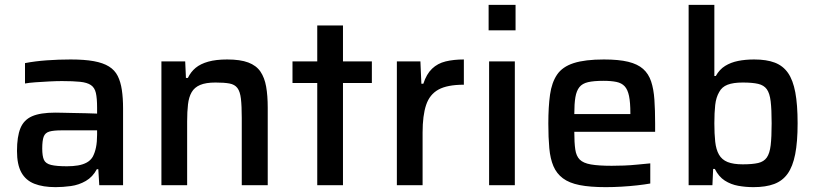

<svg xmlns="http://www.w3.org/2000/svg" viewBox="-20 -763 3365 791"><path d="M209 8Q157 8 121.5 -6Q86 -20 68 -52.5Q50 -85 50 -141Q50 -200 64 -234.5Q78 -269 112 -284Q146 -299 208 -299Q218 -299 237.5 -298.5Q257 -298 282.5 -297.5Q308 -297 333.5 -296.5Q359 -296 380 -295V-319Q380 -358 375 -380Q370 -402 354.5 -412.5Q339 -423 310 -426Q281 -429 235 -429Q213 -429 183.5 -427.5Q154 -426 126 -424Q98 -422 83 -419V-503Q124 -511 173 -514.5Q222 -518 271 -518Q328 -518 366.5 -511Q405 -504 429 -489Q453 -474 465 -450Q477 -426 482 -392.5Q487 -359 487 -316V0H389L385 -66H379Q362 -34 333.5 -17.5Q305 -1 272 3.5Q239 8 209 8ZM256 -78Q281 -78 301.5 -81.5Q322 -85 337.5 -93.5Q353 -102 362 -117Q371 -134 375.5 -156Q380 -178 380 -208V-226H234Q201 -226 183.5 -221Q166 -216 160 -200Q154 -184 154 -151Q154 -120 161 -104.5Q168 -89 190.5 -83.5Q213 -78 256 -78Z M645 0V-510H743L746 -442H754Q766 -467 786 -483.5Q806 -500 838 -509Q870 -518 916 -518Q970 -518 1003 -505.5Q1036 -493 1053 -468Q1070 -443 1076.5 -406Q1083 -369 1083 -319V0H976V-277Q976 -327 972.5 -356.5Q969 -386 958 -400.5Q947 -415 925.5 -419Q904 -423 868 -423Q828 -423 804.5 -413Q781 -403 769.5 -383Q758 -363 754.5 -333Q751 -303 751 -263V0Z M1287 0V-421H1185V-510H1287V-658H1393V-510H1512V-421H1393V0Z M1615 0V-510H1712L1716 -418H1724Q1737 -458 1760 -480Q1783 -502 1816 -510Q1849 -518 1891 -518V-414Q1823 -414 1786.5 -394Q1750 -374 1735.5 -330.5Q1721 -287 1721 -217V0Z M1993 -638V-743H2104V-638ZM1995 0V-510H2101V0Z M2476 8Q2411 8 2368 -0.5Q2325 -9 2299 -28.5Q2273 -48 2260 -78.5Q2247 -109 2243 -152.5Q2239 -196 2239 -254Q2239 -323 2246 -373Q2253 -423 2275 -455.5Q2297 -488 2343.5 -503Q2390 -518 2468 -518Q2529 -518 2568 -508.5Q2607 -499 2629.5 -479Q2652 -459 2662.5 -427.5Q2673 -396 2676 -352.5Q2679 -309 2679 -254V-220H2346Q2346 -175 2350 -147.5Q2354 -120 2368.5 -105.5Q2383 -91 2414.5 -85.5Q2446 -80 2500 -80Q2523 -80 2550.5 -81Q2578 -82 2607 -85Q2636 -88 2659 -90V-7Q2637 -3 2606 0.5Q2575 4 2541 6Q2507 8 2476 8ZM2577 -277V-296Q2577 -341 2571.5 -367.5Q2566 -394 2553.5 -407.5Q2541 -421 2519.5 -425.5Q2498 -430 2466 -430Q2426 -430 2402.5 -424.5Q2379 -419 2367 -404Q2355 -389 2350.5 -362.5Q2346 -336 2346 -293H2595Z M3084 8Q3052 8 3021.5 2.5Q2991 -3 2966 -19Q2941 -35 2925 -67H2918L2915 0H2817V-743H2923V-450H2929Q2944 -477 2967.5 -491.5Q2991 -506 3021 -512Q3051 -518 3087 -518Q3138 -518 3172 -505Q3206 -492 3226.5 -462.5Q3247 -433 3256.5 -382.5Q3266 -332 3266 -255Q3266 -178 3256 -127.5Q3246 -77 3225 -47.5Q3204 -18 3169.5 -5Q3135 8 3084 8ZM3040 -86Q3080 -86 3103.5 -91.5Q3127 -97 3139 -114Q3151 -131 3155 -164.5Q3159 -198 3159 -255Q3159 -312 3155 -345.5Q3151 -379 3139 -395.5Q3127 -412 3103.5 -417.5Q3080 -423 3040 -423Q3001 -423 2977.5 -414Q2954 -405 2943 -384Q2930 -362 2926.5 -330.5Q2923 -299 2923 -255Q2923 -212 2926.5 -179.5Q2930 -147 2942 -126Q2954 -105 2977.5 -95.5Q3001 -86 3040 -86Z"/></svg>

Font: Saira Thin Medium
Style: Regular
Weight: 500
Version: Version 1.101